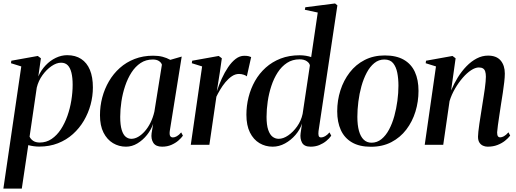

<svg xmlns="http://www.w3.org/2000/svg" viewBox="-30 -837 2986 1110"><path d="M-10.5 253.5 93 -453 33.5 -471.5 35.5 -486 188.5 -513.5 206.5 -500 191.5 -395Q207.5 -431.5 233.8 -459.2Q260 -487 292.5 -502.5Q325 -518 358.5 -518Q406 -518 439.2 -496.2Q472.5 -474.5 489.8 -433Q507 -391.5 507 -331.5Q507 -281.5 493.8 -232.2Q480.5 -183 454.8 -139.2Q429 -95.5 391.5 -61.8Q354 -28 305 -8.8Q256 10.5 196.5 10.5Q180.5 10.5 164.2 8.2Q148 6 133.5 2L96 253.5ZM141 -47Q147.5 -32.5 162 -22.8Q176.5 -13 200 -13Q238 -13 268.5 -33.8Q299 -54.5 321.8 -89.2Q344.5 -124 359.8 -167.2Q375 -210.5 382.5 -257Q390 -303.5 390 -347Q390 -388 383 -416.5Q376 -445 361.5 -459.8Q347 -474.5 323 -474.5Q296.5 -474.5 267.5 -454.5Q238.5 -434.5 215.2 -402Q192 -369.5 182.5 -330.5Z M951.5 -79.5Q949 -58.5 954 -50.5Q959 -42.5 970 -42.5Q980 -42.5 992.5 -49.5Q1005 -56.5 1017.5 -71.5L1027.5 -52.5Q1018 -39 1001 -24.2Q984 -9.5 960.2 0.8Q936.5 11 907 11Q871 11 856.5 -11.2Q842 -33.5 846.5 -67L855.5 -121.5Q844 -87.5 820 -57.2Q796 -27 764.5 -8Q733 11 698.5 11Q657.5 11 623.2 -9.5Q589 -30 568.5 -70.2Q548 -110.5 548 -171Q548 -223.5 561.2 -273.5Q574.5 -323.5 600 -367.2Q625.5 -411 662.8 -444.2Q700 -477.5 748.5 -496.2Q797 -515 855.5 -515Q885.5 -515 909.8 -508.8Q934 -502.5 954.5 -491L1020.5 -510ZM906 -463Q902 -475.5 888.8 -484.2Q875.5 -493 853.5 -493Q813.5 -493 783 -472.8Q752.5 -452.5 730.2 -418Q708 -383.5 693.5 -340.2Q679 -297 672 -250.8Q665 -204.5 665 -161.5Q665 -114.5 673.5 -86.5Q682 -58.5 696.5 -46.5Q711 -34.5 729.5 -34.5Q749 -34.5 769 -46Q789 -57.5 807.5 -78.5Q826 -99.5 840.2 -128.2Q854.5 -157 862.5 -191.5Z M1073 0 1138.5 -453 1079 -471.5 1081 -486 1234.5 -513.5 1252.5 -500 1240.5 -416 1223.5 -309Q1235.5 -346 1252 -382.2Q1268.5 -418.5 1288.8 -448.5Q1309 -478.5 1332.5 -496.5Q1356 -514.5 1382 -514.5Q1398.5 -514.5 1408 -512Q1417.5 -509.5 1422 -507L1397 -395.5Q1393 -400 1379.5 -404.8Q1366 -409.5 1352 -409.5Q1330 -409.5 1310.2 -396Q1290.5 -382.5 1273.2 -361.8Q1256 -341 1242.8 -318.5Q1229.5 -296 1221 -278L1180.5 0Z M1811.5 -79Q1809.5 -61.5 1812.2 -52Q1815 -42.5 1826.5 -42.5Q1837 -42.5 1849.5 -49.5Q1862 -56.5 1875 -71.5L1885 -52.5Q1874 -36.5 1856.2 -22Q1838.5 -7.5 1815.8 1.8Q1793 11 1765.5 11Q1728.5 11 1716 -12.5Q1703.5 -36 1708 -67.5L1716 -122.5Q1704.5 -87.5 1678.2 -57Q1652 -26.5 1617.8 -7.8Q1583.5 11 1546.5 11Q1504.5 11 1470 -9.5Q1435.5 -30 1415 -71Q1394.5 -112 1394.5 -174Q1394.5 -225.5 1407 -275.2Q1419.5 -325 1444.2 -368.8Q1469 -412.5 1506.2 -446Q1543.5 -479.5 1592.5 -498.5Q1641.5 -517.5 1702.5 -517.5Q1721.5 -517.5 1739 -514.5Q1756.5 -511.5 1769 -507L1807 -764.5L1732.5 -780.5L1735 -795L1907 -817L1920.5 -806ZM1761.5 -458.5Q1760 -471.5 1744.2 -482.8Q1728.5 -494 1702 -494Q1661 -494 1629.5 -473.5Q1598 -453 1575.5 -418.2Q1553 -383.5 1538.8 -340.2Q1524.5 -297 1517.8 -250.8Q1511 -204.5 1511 -161.5Q1511 -114.5 1520.5 -86.5Q1530 -58.5 1545.8 -46.5Q1561.5 -34.5 1581 -34.5Q1607.5 -34.5 1636 -54Q1664.5 -73.5 1687.8 -106.2Q1711 -139 1719.5 -178.5Z M2194.5 -516.5Q2261 -516.5 2304.2 -491.8Q2347.5 -467 2368.5 -421.2Q2389.5 -375.5 2389.5 -311.5Q2389.5 -249.5 2371.8 -191.8Q2354 -134 2319 -88Q2284 -42 2232.5 -15.2Q2181 11.5 2114.5 11.5Q2048 11.5 2004.8 -13.8Q1961.5 -39 1940.5 -85Q1919.5 -131 1919.5 -193.5Q1919.5 -256.5 1938 -314.5Q1956.5 -372.5 1991.8 -418.2Q2027 -464 2078.2 -490.2Q2129.5 -516.5 2194.5 -516.5ZM2192 -493Q2159.5 -493 2134 -472.2Q2108.5 -451.5 2090 -416.5Q2071.5 -381.5 2059.5 -338.5Q2047.5 -295.5 2041.8 -249.5Q2036 -203.5 2036 -161.5Q2036 -114 2045.2 -80.5Q2054.5 -47 2072.8 -29.5Q2091 -12 2118 -12Q2150 -12 2175.5 -32.8Q2201 -53.5 2219.5 -88.5Q2238 -123.5 2249.8 -166.5Q2261.5 -209.5 2267.5 -254.8Q2273.5 -300 2273.5 -341.5Q2273.5 -382 2266.8 -416.2Q2260 -450.5 2242.8 -471.8Q2225.5 -493 2192 -493Z M2578 -314Q2594.5 -353.5 2617 -389.8Q2639.5 -426 2667 -454.2Q2694.5 -482.5 2726 -499Q2757.5 -515.5 2791.5 -515.5Q2840.5 -515.5 2864.5 -487Q2888.5 -458.5 2888.5 -412Q2888.5 -391 2885.2 -362.5Q2882 -334 2877 -301.2Q2872 -268.5 2866.5 -234.5Q2862 -203.5 2857 -171.2Q2852 -139 2848.5 -112.8Q2845 -86.5 2844 -72Q2844 -56 2848.5 -49.5Q2853 -43 2862 -43Q2871.5 -43 2883.5 -49.5Q2895.5 -56 2909.5 -72L2919.5 -53Q2908 -38 2889.5 -23.2Q2871 -8.5 2846 1.2Q2821 11 2788.5 11Q2775 11 2762.2 5.2Q2749.5 -0.5 2741.5 -13Q2733.5 -25.5 2733.5 -47Q2733.5 -56.5 2735.5 -75.8Q2737.5 -95 2741.2 -120.5Q2745 -146 2749.5 -173.8Q2754 -201.5 2758 -228Q2762 -254 2766 -278.8Q2770 -303.5 2773 -325.5Q2776 -347.5 2777.5 -365Q2779 -382.5 2779 -393.5Q2779 -411.5 2775.2 -423.5Q2771.5 -435.5 2762.5 -441.2Q2753.5 -447 2738 -447Q2718 -447 2693.5 -431Q2669 -415 2645 -387.2Q2621 -359.5 2600.8 -324.8Q2580.5 -290 2569 -252.5L2532.5 0H2425.5L2490.5 -453L2431 -471.5L2433 -486L2586 -513.5L2604 -500Z"/></svg>

Font: Merriweather 144pt Medium
Style: Italic
Weight: 500
Italic angle: -7.8°
Version: Version 2.101